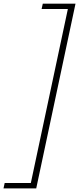

<svg xmlns="http://www.w3.org/2000/svg" viewBox="-54 -830 454 1068"><path d="M184 -809.5H366L147.5 218H-34.5L-28 188H117.5L323.5 -780H177.5Z"/></svg>

Font: Epilogue ExtraLight
Style: Italic
Weight: 250
Italic angle: -12°
Designer: Tyler Finck
Foundry: Etcetera Type Co
Version: Version 2.112